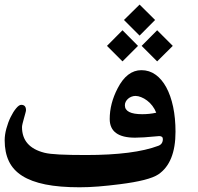

<svg xmlns="http://www.w3.org/2000/svg" viewBox="-20 -816 846 822"><path d="M731.4 -252Q731.4 -119.1 657.7 -69.3Q618.2 -43 493.2 -27.3Q443.8 -21 401.4 -17.6Q358.9 -14.2 320.3 -14.2Q234.9 -14.2 174.3 -26.4Q113.8 -38.6 75 -63.2Q36.1 -87.9 18.1 -125.7Q0 -163.6 0 -215.3Q0 -238.8 7.3 -265.6Q14.6 -292.5 25.6 -314.9Q36.6 -337.4 49.1 -352.3Q61.5 -367.2 70.8 -367.2Q91.3 -367.2 91.3 -344.2Q91.3 -340.8 88.6 -331.3Q85.9 -321.8 82.8 -310.3Q79.6 -298.8 76.9 -288.1Q74.2 -277.3 74.2 -272Q74.2 -186.5 169.9 -162.1Q190.9 -156.7 235.1 -154.5Q279.3 -152.3 348.6 -152.3Q553.7 -152.3 658.2 -191.9Q677.2 -199.2 677.2 -220.7Q677.2 -233.4 661.1 -233.4Q656.7 -233.4 655.8 -232.9Q621.1 -229.5 596.7 -228Q572.3 -226.6 558.1 -226.6Q449.7 -226.6 449.7 -306.6Q449.7 -372.6 483.4 -437.5Q523.4 -515.6 585.4 -515.6Q619.1 -515.6 646 -496.3Q672.9 -477.1 691.9 -442.1Q710.9 -407.2 721.2 -358.6Q731.4 -310.1 731.4 -252ZM648.9 -333.5Q642.6 -349.6 632.3 -363Q622.1 -376.5 609.6 -385.7Q597.2 -395 584.2 -400.1Q571.3 -405.3 560.1 -405.3Q551.3 -405.3 543 -402.1Q534.7 -398.9 528.3 -393.3Q522 -387.7 518.3 -380.6Q514.6 -373.5 514.6 -365.2Q514.6 -327.1 588.9 -327.1Q603.5 -327.1 618.7 -328.6Q633.8 -330.1 648.9 -333.5ZM438 -619.6 504.4 -686.5 570.8 -619.6 504.4 -553.2ZM586.4 -619.6 652.8 -686.5 719.7 -619.6 652.8 -553.2ZM510.7 -730.5 577.6 -796.4 644 -730.5 577.6 -663.6Z"/></svg>

Font: XB Kayhan
Style: Bold
Weight: 700
Designer: Behnam
Foundry: Irmug
Version: Version 7.300 2009